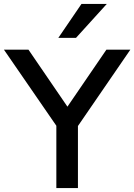

<svg xmlns="http://www.w3.org/2000/svg" viewBox="-26 -958 684 978"><path d="M261 0V-366L282 -287L-6 -705H119L320 -411H315L516 -705H638L351 -287L371 -366V0ZM271 -765 389 -938H518L361 -765Z"/></svg>

Font: Nunito Sans 8pt SemiBold
Style: Regular
Weight: 600
Version: Version 3.101;gftools[0.9.27]